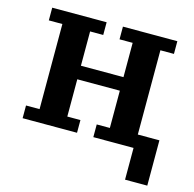

<svg xmlns="http://www.w3.org/2000/svg" viewBox="-100 -624 887 876"><g transform="rotate(15 344.0 -186.0)"><path d="M565 0H375V-60H437V-236H236V-60H298V0H41V-60H105V-462H41V-522H298V-462H236V-300H437V-462H375V-522H632V-462H568V-64H670V150H565Z"/></g></svg>

Font: IBM Plex Serif SmBld
Style: Regular
Weight: 600
Designer: Mike Abbink, Paul van der Laan, Pieter van Rosmalen
Foundry: Bold Monday
Version: Version 3.001